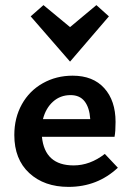

<svg xmlns="http://www.w3.org/2000/svg" viewBox="-20 -724 513 751"><path d="M254 -483 100 -660 150 -704 254 -618 357 -704 406 -660ZM441 -68Q361 7 248 7Q153 7 94.5 -47Q36 -101 36 -196Q36 -263 65.5 -316Q95 -369 147.5 -398.5Q200 -428 264 -428Q344 -428 388 -379Q432 -330 432 -247Q432 -209 428 -189H144Q155 -77 268 -77Q332 -77 390 -122ZM148 -258H333Q330 -303 311 -327.5Q292 -352 256 -352Q216 -352 187.5 -326.5Q159 -301 148 -258Z"/></svg>

Font: Ysabeau Infant
Style: Bold
Weight: 700
Designer: Christian Thalmann (Catharsis Fonts)
Version: Version 0.003